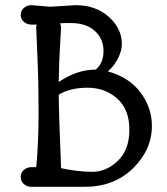

<svg xmlns="http://www.w3.org/2000/svg" viewBox="-20 -716 644 742"><path d="M253 -627Q224 -627 212 -626Q216 -618 216 -609Q216 -600 212 -538Q208 -476 207 -399Q277 -447 350 -447Q380 -472 380 -519Q380 -566 346.5 -596.5Q313 -627 253 -627ZM174 -690 272 -696Q351 -696 401 -650.5Q451 -605 451 -546Q451 -520 436 -490.5Q421 -461 397 -440Q480 -417 523.5 -358Q567 -299 567 -230Q567 -137 494 -65.5Q421 6 307 6H101Q85 6 72.5 -4.5Q60 -15 60 -32Q60 -49 72.5 -59.5Q85 -70 101 -70H120Q129 -159 129 -281.5Q129 -404 124.5 -500Q120 -596 120 -606.5Q120 -617 122 -621H101Q85 -621 72.5 -631.5Q60 -642 60 -658.5Q60 -675 72.5 -685.5Q85 -696 101 -696ZM216 -66Q282 -52 336.5 -52Q391 -52 435.5 -94.5Q480 -137 480 -215Q480 -293 433 -335Q386 -377 318.5 -377Q251 -377 207 -350Q207 -291 216 -66Z"/></svg>

Font: Macondo
Style: Regular
Weight: 400
Version: Version 2.001